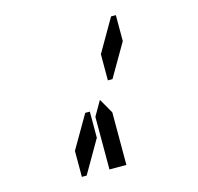

<svg xmlns="http://www.w3.org/2000/svg" viewBox="-111 -1004 1038 1008"><g transform="rotate(-15 408.0 -500.0)"><path d="M578 -887H604V-746L500 -567H475V-709ZM341 -291 238 -113H212V-254L316 -433H341ZM454 -157V-113H362V-327V-399L408 -479L454 -399V-327Z"/></g></svg>

Font: DSEG14 Classic
Style: Regular
Weight: 400
Designer: Keshikan(Twitter:@keshinomi_88pro)
Version: Version 0.46